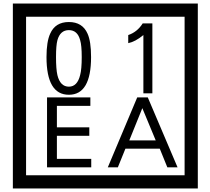

<svg xmlns="http://www.w3.org/2000/svg" viewBox="-20 -980 1195 1090"><path d="M1103 90H53V-960H1103ZM1028 15V-885H128V15ZM497 -656Q497 -442 371 -442Q244 -442 244 -656Q244 -744 265 -789Q294 -855 371 -855Q448 -855 477 -789Q497 -745 497 -656ZM444 -656Q444 -723 435 -752Q420 -809 371 -809Q322 -809 306 -752Q298 -723 298 -656Q298 -587 306 -553Q322 -488 371 -488Q419 -488 435 -554Q444 -587 444 -656ZM845 -450H794V-781Q748 -743 708 -735V-781Q759 -798 790 -847H845ZM498 -30H247V-427H493V-379H303V-257H487V-209H303V-78H498ZM988 -30H930L887 -136H692L649 -30H592L759 -427H819ZM864 -183 788 -366 714 -183Z"/></svg>

Font: Unicode BMP Fallback SIL
Style: Regular
Weight: 400
Foundry: NRSI, SIL International
Version: Version 5.1 Based on Unicode 5.1